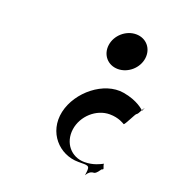

<svg xmlns="http://www.w3.org/2000/svg" viewBox="-130 -880 816 907"><g transform="rotate(20 278.0 -427.0)"><path d="M400 -781C349 -781 302 -740 295 -689C288 -638 323 -597 374 -597C425 -597 472 -638 479 -689C486 -740 451 -781 400 -781ZM412 -383C458 -383 485 -364 489 -362C495 -360 526 -429 530 -427C541 -434 548 -461 556 -465C556 -465 549 -468 553 -466C554 -457 550 -449 547 -453C547 -453 512 -489 438 -501C336 -518 220 -425 196 -317C172 -207 252 -121 349 -121C397 -121 407 -125 402 -87C397 -49 400 -98 437 -98C450 -102 458 -118 464 -125C476 -129 472 -130 467 -145C463 -157 470 -156 459 -151C454 -149 422 -130 376 -130C309 -130 262 -186 272 -257C282 -327 345 -383 412 -383Z"/></g></svg>

Font: Hussar Przerywany
Style: Obl
Weight: 400
Foundry: Cannot Into Space Fonts
Version: Version 0.982